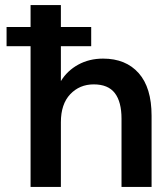

<svg xmlns="http://www.w3.org/2000/svg" viewBox="-20 -740 666 760"><path d="M101 0V-720H221V-419Q246 -460 289.5 -484Q333 -508 388 -508Q478 -508 529 -450.5Q580 -393 580 -282V0H461V-270Q461 -337 434.5 -371.5Q408 -406 351 -406Q295 -406 258 -367Q221 -328 221 -256V0ZM6 -557V-633H341V-557Z"/></svg>

Font: Host Grotesk SemiBold
Style: Regular
Weight: 600
Designer: Doukan Karapınar
Foundry: Element Type
Version: Version 1.003